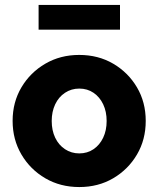

<svg xmlns="http://www.w3.org/2000/svg" viewBox="-20 -746 640 776"><path d="M300.5 10Q224 10 163.2 -25.4Q102.4 -60.8 66.7 -121.4Q31 -182 31 -257.5Q31 -333 66.7 -393.1Q102.3 -453.2 163.2 -488.6Q224 -524 300 -524Q377 -524 437.5 -488.6Q498 -453.2 533.5 -393.1Q569 -333 569 -257.3Q569 -181.5 533.5 -121.3Q498 -61 437.5 -25.5Q377 10 300.5 10ZM300.4 -126Q333 -126 358 -143Q383 -160 397 -189.5Q411 -219 411 -257Q411 -295 397 -324.5Q383 -354 358 -371Q333 -388 300.4 -388Q268.4 -388 242.7 -371Q217 -354 203 -324.3Q189 -294.5 189 -257Q189 -219 203 -189.5Q217 -160 242.7 -143Q268.4 -126 300.4 -126ZM136 -626V-726H465V-626Z"/></svg>

Font: Red Hat Mono VF Light
Style: Regular
Weight: 300
Monospace: yes
Designer: Pentagram, MCKL
Foundry: Pentagram, MCKL
Version: Version 1.023